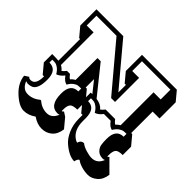

<svg xmlns="http://www.w3.org/2000/svg" viewBox="-175 -912 1184 1184"><g transform="rotate(45 417.0 -320.0)"><path d="M624 30Q611 36 607 60Q561 60 505 12Q478 -11 459.5 -53.5Q441 -96 441 -148V-179H429L395 -220V-179Q356 -179 344.5 -165Q333 -151 333 -120V-105Q340 -105 345 -113L373 -95L423 -35Q417 12 389 36Q361 60 321.5 60Q282 60 244 33Q206 60 165.5 60Q125 60 73 12Q21 -36 15 -95L43 -113Q47 -104 62 -104Q105 -104 105 -179H93L43 -239V-312Q83 -312 99 -310V-499H91L41 -559V-700H275L499 -433V-499H488L438 -559V-700H742L792 -640V-499H732V-312H741L791 -252V-179Q752 -179 741 -165Q730 -151 730 -120V-105Q737 -107 741 -113L819 -35Q813 12 784.5 36Q756 60 726 60Q696 60 668 51.5Q640 43 624 30ZM157 -279Q167 -285 181 -303H207Q220 -285 231 -279Q242 -293 258 -301V-492H286L432 -310Q473 -305 494 -279Q504 -285 518 -303H601Q614 -285 626 -279Q639 -293 652 -300V-587H714V-672H466V-587H526V-377H492L244 -672H69V-587H129V-302Q145 -294 157 -279ZM667 -30Q716 -30 735 -80Q729 -76 720 -76Q690 -76 673.5 -92.5Q657 -109 653.5 -128.5Q650 -148 650 -179Q650 -263 715 -263V-288Q697 -288 687.5 -286.5Q678 -285 662.5 -274Q647 -263 634 -241Q610 -246 589 -276H530Q509 -248 485 -241Q472 -263 457 -274Q442 -285 432.5 -286.5Q423 -288 405 -288V-263Q469 -263 469 -179V-153Q469 -75 520 -42Q530 -36 538 -34Q546 -62 571 -62Q588 -48 618 -39Q648 -30 667 -30ZM197 -61Q233 -30 276.5 -30Q320 -30 340 -80Q333 -76 324 -76Q254 -76 254 -179Q254 -263 320 -263V-288Q301 -288 291 -286.5Q281 -285 266 -274Q251 -263 239 -241Q215 -246 194 -276Q173 -249 149 -241Q136 -263 121 -274Q106 -285 96 -286.5Q86 -288 68 -288V-263Q134 -263 134 -179Q134 -103 102 -84Q87 -76 64 -76L48 -80Q68 -30 111.5 -30Q155 -30 191 -61ZM335 -312H345L379 -271V-312H393L335 -385Z"/></g></svg>

Font: Ewert
Style: Regular
Weight: 400
Designer: Johan Kallas, Mihkel Virkus
Foundry: Johan Kallas, Mihkel Virkus
Version: Version 1.001